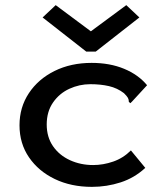

<svg xmlns="http://www.w3.org/2000/svg" viewBox="-20 -717 640 748"><path d="M338 11Q257 11 193.5 -19.5Q130 -50 93 -104Q56 -158 56 -229Q56 -299 92.5 -354Q129 -409 192.5 -440.5Q256 -472 337 -472Q408 -472 463.5 -449Q519 -426 553 -385L495 -322L488 -315L482 -320Q482 -329 478.5 -335.5Q475 -342 463 -354Q437 -374 404.5 -381.5Q372 -389 332 -389Q289 -389 250 -371Q211 -353 186.5 -317.5Q162 -282 162 -232Q162 -183 186.5 -147.5Q211 -112 252.5 -93Q294 -74 343 -74Q382 -74 421 -87.5Q460 -101 490 -131L546 -63Q504 -24 450 -6.5Q396 11 338 11ZM197 -697 334 -595 472 -697 523 -649 353 -516H316L146 -649Z"/></svg>

Font: Inconsolata Expanded SemiBold
Style: Regular
Weight: 600
Width: 7
Monospace: yes
Designer: Raph Levien, Cyreal, Brenton Simpson
Foundry: Raph Levien, Cyreal, Google
Version: Version 3.001; ttfautohint (v1.8.2.53-6de2)